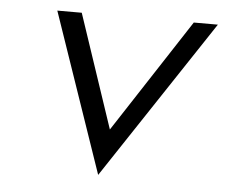

<svg xmlns="http://www.w3.org/2000/svg" viewBox="-41 -496 643 548"><g transform="rotate(5 281.0 -222.5)"><path d="M259 6 562 -451H493L281 -126L172 -451H102Z"/></g></svg>

Font: Charger Pro
Style: LitNarObl
Weight: 300
Designer: Jasper
Foundry: Cannot Into Space Fonts
Version: Version 1.09